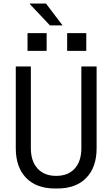

<svg xmlns="http://www.w3.org/2000/svg" viewBox="-20 -1065 640 1095"><path d="M293 10Q188 10 129 -50.5Q70 -111 70 -220V-686H156V-220Q156 -146 194 -104Q232 -62 300 -62Q369 -62 406.5 -104Q444 -146 444 -220V-686H531V-220Q531 -111 472 -50.5Q413 10 307 10ZM337 -920H265L150 -1042L151 -1045H242ZM472 -775H363V-876H472ZM246 -775H137V-876H246Z"/></svg>

Font: Chivo Mono Medium Light
Style: Regular
Weight: 300
Monospace: yes
Version: Version 1.008